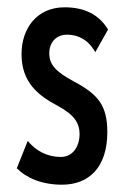

<svg xmlns="http://www.w3.org/2000/svg" viewBox="-20 -496 353 526"><path d="M150 10C224 10 274 -38 274 -134C274 -208 248 -238 182 -273C134 -299 115 -318 115 -350C115 -379 133 -401 164 -401C195 -401 223 -386 241 -353L276 -415C252 -455 213 -476 157 -476C81 -476 39 -418 39 -348C39 -271 83 -235 140 -205C184 -181 198 -158 198 -129C198 -93 178 -66 147 -66C110 -66 79 -82 56 -110L26 -35C53 -8 95 10 150 10Z"/></svg>

Font: Inconsolata ExtraCondensed
Style: Bold
Weight: 700
Width: 2
Monospace: yes
Designer: Raph Levien, Cyreal, Brenton Simpson
Foundry: Raph Levien, Cyreal, Google
Version: Version 3.100